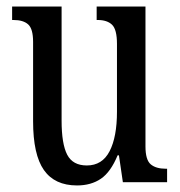

<svg xmlns="http://www.w3.org/2000/svg" viewBox="-20 -556 550 586"><path d="M81 -186V-428Q81 -468 66 -481.5Q51 -495 21 -495H17V-536H168V-188Q168 -117 185 -84Q202 -51 245 -51Q292 -51 314.5 -94.5Q337 -138 337 -215V-422Q337 -466 322 -480.5Q307 -495 278 -495H275V-536H424V-109Q424 -68 440 -54.5Q456 -41 486 -41H490V0H355L343 -82H339Q318 -31 288 -10.5Q258 10 215 10Q147 10 114 -37Q81 -84 81 -186Z"/></svg>

Font: Noto Serif Cond
Style: Regular
Weight: 400
Width: 3
Designer: Monotype Design Team
Foundry: Monotype Imaging Inc.
Version: Version 1.001